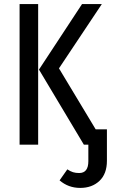

<svg xmlns="http://www.w3.org/2000/svg" viewBox="-20 -709 608 941"><path d="M76 -689H167V0H76ZM504 -75V79Q504 143 467.5 177.5Q431 212 373 212Q315 212 272 175L310 121Q325 131 338 135Q351 139 368 139Q413 139 413 81V0H391L171 -368L382 -689H479L269 -374L449 -75Z"/></svg>

Font: Fira Sans Compressed
Style: Regular
Weight: 400
Width: 1
Designer: bBox Type GmbH & Carrois Corporate GbR & Edenspiekermann AG
Foundry: bBox Type GmbH & Carrois Corporate GbR & Edenspiekermann AG
Version: Version 4.301